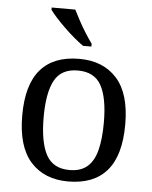

<svg xmlns="http://www.w3.org/2000/svg" viewBox="-54 -811 686 867"><g transform="rotate(5 288.5 -378.0)"><path d="M287 10Q179 10 117 -59Q55 -128 55 -269Q55 -409 114.5 -477.5Q174 -546 290 -546Q398 -546 460 -477.5Q522 -409 522 -269Q522 -128 462.5 -59Q403 10 287 10ZM289 -42Q339 -42 369 -67.5Q399 -93 412 -144Q425 -195 425 -269Q425 -381 394 -437Q363 -493 288 -493Q213 -493 182.5 -437Q152 -381 152 -269Q152 -157 183 -99.5Q214 -42 289 -42ZM301 -606Q281 -620 258 -639.5Q235 -659 212.5 -681Q190 -703 172 -723Q154 -743 145 -756V-766H252Q263 -744 277.5 -717Q292 -690 308.5 -664Q325 -638 339 -619V-606Z"/></g></svg>

Font: Noto Rashi Hebrew
Style: Regular
Weight: 400
Version: Version 1.006